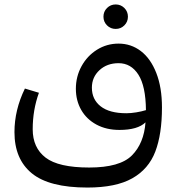

<svg xmlns="http://www.w3.org/2000/svg" viewBox="-20 -584 803 863"><path d="M708 -101Q708 19 678 97.5Q648 176 574.5 217.5Q501 259 373 259Q201 259 123 195Q45 131 45 10Q45 -90 92 -186L155 -167Q127 -90 127 -3Q127 80 185 124.5Q243 169 381 169Q519 169 573 114.5Q627 60 634 -34Q599 0 517 0Q458 0 413.5 -24Q369 -48 345 -90Q321 -132 321 -185Q321 -240 346.5 -286.5Q372 -333 416 -360.5Q460 -388 513 -388Q569 -388 613 -354.5Q657 -321 682.5 -256Q708 -191 708 -101ZM548 -75Q568 -75 592.5 -79Q617 -83 636 -89Q635 -197 602 -248.5Q569 -300 513 -300Q461 -300 427 -268.5Q393 -237 393 -190Q393 -137 432.5 -106Q472 -75 548 -75ZM445 -509Q445 -532 461 -548Q477 -564 500 -564Q523 -564 539 -548Q555 -532 555 -509Q555 -486 539 -470Q523 -454 500 -454Q477 -454 461 -470Q445 -486 445 -509Z"/></svg>

Font: FiraGO
Style: Regular
Weight: 400
Designer: bBox Type
Foundry: bBox Type GmbH
Version: Version 1.001;April 20, 2020;FontCreator 12.0.0.2555 64-bit